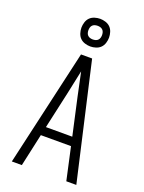

<svg xmlns="http://www.w3.org/2000/svg" viewBox="-177 -1054 854 1136"><g transform="rotate(20 250.0 -486.0)"><path d="M47 0 215 -735H285L453 0H390L345 -205H155L110 0ZM333 -260 282 -490Q274 -528 266 -565.5Q258 -603 250 -641Q242 -603 234 -565.5Q226 -528 218 -490L167 -260ZM250 -798Q233 -798 215.5 -803.5Q198 -809 186 -821Q174 -833 168.5 -850.5Q163 -868 163 -885Q163 -902 168.5 -919.5Q174 -937 186 -949Q198 -961 215.5 -966.5Q233 -972 250 -972Q267 -972 284.5 -966.5Q302 -961 314 -949Q326 -937 331.5 -919.5Q337 -902 337 -885Q337 -868 331.5 -850.5Q326 -833 314 -821Q302 -809 284.5 -803.5Q267 -798 250 -798ZM250 -842Q259 -842 267.5 -844.5Q276 -847 282 -853Q288 -859 290.5 -867.5Q293 -876 293 -885Q293 -894 290.5 -902.5Q288 -911 282 -917Q276 -923 267.5 -925.5Q259 -928 250 -928Q241 -928 232.5 -925.5Q224 -923 218 -917Q212 -911 209.5 -902.5Q207 -894 207 -885Q207 -876 209.5 -867.5Q212 -859 218 -853Q224 -847 232.5 -844.5Q241 -842 250 -842Z"/></g></svg>

Font: Iosevka Fixed SS04 Light
Style: Regular
Weight: 300
Monospace: yes
Designer: Belleve Invis
Foundry: Belleve Invis
Version: Version 32.5.0